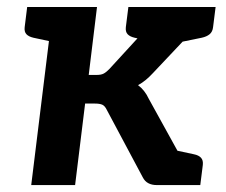

<svg xmlns="http://www.w3.org/2000/svg" viewBox="-20 -534 653 554"><path d="M70.1 0 133.3 -513.8H259.9L236 -317.8H259Q271.9 -317.8 279.1 -321.7Q286.4 -325.5 295.4 -334.7L439.4 -491.8Q448.5 -503.3 459.1 -508.5Q469.7 -513.8 485.5 -513.8H601.3L421 -322.8Q411.4 -312.4 401 -303.7Q390.6 -295 378.3 -288.3Q397.6 -274 409.3 -248.9L546.7 0H432.5Q418.1 0 408 -5.4Q397.8 -10.7 391.8 -22.6L288.4 -216.5Q283 -228 275.7 -231.6Q268.4 -235.2 253.4 -235.2H225.6L196.7 0ZM477.4 -407.8 413.7 -469.8 419.2 -513.8H566.5L506.1 -413.6ZM458.7 0 420 -113.8 486.7 -100.2ZM157.6 -513.8 132.5 -413.1 76.5 -425.1Q63 -428.2 56.3 -435.2Q49.6 -442.2 51.2 -455.7L58.4 -513.8ZM602.1 -513.8 594.8 -455.7Q593.3 -442.2 584.8 -435.2Q576.3 -428.2 562 -425.1L503.3 -413.1L503 -513.8ZM449.6 -513.8 424.4 -413.1 368.5 -425.1Q355 -428.2 348.3 -435.2Q341.6 -442.2 343.1 -455.7L350.4 -513.8ZM458.7 0 483.9 -100.8 539.8 -88.8Q553.3 -86.1 560 -78.8Q566.7 -71.6 565.2 -58.1L557.9 0Z"/></svg>

Font: Aleo
Style: Italic
Weight: 400
Italic angle: -7°
Designer: Alessio Laiso
Foundry: Alessio Laiso
Version: Version 2.001;gftools[0.9.29]